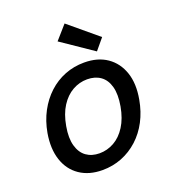

<svg xmlns="http://www.w3.org/2000/svg" viewBox="-139 -865 882 983"><g transform="rotate(-20 301.5 -374.0)"><path d="M252 12Q179 12 128.5 -22.5Q78 -57 57.5 -119Q37 -181 51 -263Q62 -325 89 -375.5Q116 -426 155.5 -462.5Q195 -499 244.5 -518.5Q294 -538 350 -538Q424 -538 474 -503.5Q524 -469 545 -407.5Q566 -346 551 -263Q540 -201 513.5 -150.5Q487 -100 447 -63.5Q407 -27 357.5 -7.5Q308 12 252 12ZM267 -74Q309 -74 346.5 -95Q384 -116 411 -158.5Q438 -201 449 -263Q460 -326 448.5 -368Q437 -410 407.5 -431Q378 -452 335 -452Q293 -452 255.5 -431Q218 -410 191 -368Q164 -326 153 -263Q142 -201 154 -158.5Q166 -116 195.5 -95Q225 -74 267 -74ZM432 -569 260 -686 325 -760 482 -629Z"/></g></svg>

Font: DM Sans 9pt Medium
Style: Italic
Weight: 500
Italic angle: -10°
Version: Version 4.004;gftools[0.9.30]